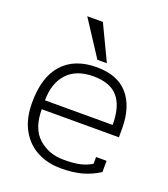

<svg xmlns="http://www.w3.org/2000/svg" viewBox="-133 -802 800 912"><g transform="rotate(20 267.0 -346.0)"><path d="M151 -707H230L315 -529H267ZM45 -232Q45 -362 105.5 -428.5Q166 -495 277 -495Q383 -495 436 -433.5Q489 -372 489 -263V-218H99Q99 -121 150.5 -74.5Q202 -28 279 -28Q330 -28 362 -35.5Q394 -43 419 -59V-93H472V-36Q429 -9 384 3Q339 15 279 15Q213 15 160 -12.5Q107 -40 76 -95.5Q45 -151 45 -232ZM441 -263Q441 -357 401.5 -403Q362 -449 277 -449Q190 -449 144.5 -399Q99 -349 99 -263Z"/></g></svg>

Font: Pridi ExtraLight
Style: Regular
Weight: 275
Designer: Katatrad Team
Foundry: CadsonDemak
Version: Version 1.001